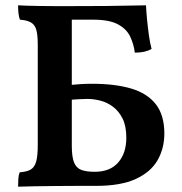

<svg xmlns="http://www.w3.org/2000/svg" viewBox="-20 -699 685 722"><path d="M48 3Q48 -14 49 -27.5Q50 -41 54 -51Q81 -53 95.5 -61.5Q110 -70 116 -91.5Q122 -113 122 -154V-530Q122 -568 116.5 -587Q111 -606 96.5 -614.5Q82 -623 55 -625Q51 -635 49.5 -649Q48 -663 48 -679Q63 -678 83.5 -677.5Q104 -677 130 -676.5Q156 -676 186.5 -676Q217 -676 250 -676V-151Q250 -109 258.5 -88Q267 -67 286 -60Q305 -53 336 -53Q394 -53 424.5 -88Q455 -123 455 -181Q455 -225 441 -253Q427 -281 405 -297.5Q383 -314 357.5 -320.5Q332 -327 309 -327Q300 -327 278.5 -326Q257 -325 239 -323V-379Q260 -381 280 -382.5Q300 -384 326 -384Q413 -384 473.5 -366Q534 -348 566 -307Q598 -266 598 -197Q598 -141 572.5 -96.5Q547 -52 490.5 -26Q434 0 341 0Q307 0 267 0Q227 0 186 0.5Q145 1 109 1.5Q73 2 48 3ZM487 -501Q483 -533 469.5 -561.5Q456 -590 423.5 -607.5Q391 -625 331 -625H219L245 -676Q322 -676 377.5 -676.5Q433 -677 470.5 -678Q508 -679 529 -679Q530 -656 533 -625.5Q536 -595 540 -566Q544 -537 550 -515Q538 -508 522.5 -504.5Q507 -501 487 -501Z"/></svg>

Font: Vollkorn SemiBold
Style: Regular
Weight: 600
Designer: Friedrich Althausen
Foundry: Friedrich Althausen
Version: Version 5.000